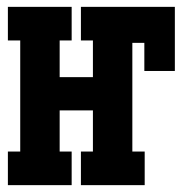

<svg xmlns="http://www.w3.org/2000/svg" viewBox="-20 -540 540 560"><path d="M3 0V-98H39V-422H3V-520H189V-422H154V-315H251V-422H216V-520H490V-333H401V-415H366V-98H402V0H216V-98H251V-218H154V-98H189V0Z"/></svg>

Font: Iosevka Curly Slab Extrabold
Style: Regular
Weight: 800
Monospace: yes
Designer: Belleve Invis
Foundry: Belleve Invis
Version: Version 22.1.2; ttfautohint (v1.8.4)